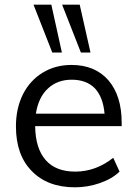

<svg xmlns="http://www.w3.org/2000/svg" viewBox="-20 -792 584 819"><path d="M499 -254H130Q131 -159 175 -109Q218 -60 301 -60Q389 -60 463 -119L490 -60Q458 -29 406 -11Q354 7 300 7Q182 7 115 -63Q48 -131 48 -253Q48 -330 78 -390Q108 -449 162 -482Q216 -515 285 -515Q385 -515 442 -450Q499 -384 499 -269ZM286 -452Q224 -452 184 -414Q144 -377 133 -307H426Q420 -377 385 -415Q349 -452 286 -452ZM203 -568 123 -772H199L244 -568ZM325 -568 245 -772H320L366 -568Z"/></svg>

Font: PRinguin Sans
Style: Regular
Weight: 400
Designer: Vernon Adams
Foundry: Vernon Adams
Version: ""